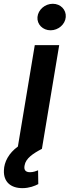

<svg xmlns="http://www.w3.org/2000/svg" viewBox="-76 -783 366 1010"><path d="M41.9 206.7C77.4 206.7 106.9 195.3 125.4 185.4L124.3 112.9C114 116.8 99.8 122.9 82 122.9C57.5 122.9 48.7 110.1 53.3 87.4C58.9 50.4 97.7 24.5 144.5 0L235.4 -545.5H106.9L18.1 -12.1C-29.8 22.4 -54.3 69.2 -55.4 112.9C-58.2 173.7 -19.5 206.7 41.9 206.7ZM121.1 -693.2C117.9 -654.8 149.1 -623.6 190 -623.6C230.8 -623.6 267 -654.8 269.9 -693.2C273.1 -731.9 242.5 -763.1 201.7 -763.1C160.5 -763.1 124.6 -731.9 121.1 -693.2Z"/></svg>

Font: Margiela Sans Semi Bold
Style: Italic
Weight: 600
Italic angle: -9.39999°
Designer: Stefan Endress, Andreas Faust
Version: Version 1.100;FEAKit 1.0